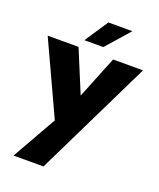

<svg xmlns="http://www.w3.org/2000/svg" viewBox="-166 -794 939 1131"><g transform="rotate(20 303.5 -229.0)"><path d="M57.6 234.4 273.4 -146.5 415 -498H602.5L245.1 234.4ZM244.1 19.5 4.9 -498H198.2L360.4 -107.4ZM216.8 -546.9 314.5 -693.4H464.8L335.9 -546.9Z"/></g></svg>

Font: Sen ExtraBold
Style: Regular
Weight: 800
Version: Version 2.000;gftools[0.9.31]